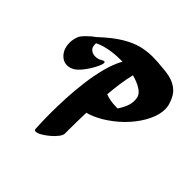

<svg xmlns="http://www.w3.org/2000/svg" viewBox="-187 -856 1004 1004"><g transform="rotate(45 315.0 -354.0)"><path d="M339 -100Q339 -88 326 -71Q313 -54 293.5 -37.5Q274 -21 255 -10Q236 1 224 1Q213 1 213 -10Q213 -12 211.5 -44.5Q210 -77 210 -127Q210 -176 213 -236Q216 -296 224 -358.5Q232 -421 247 -478.5Q262 -536 286 -579H273Q225 -579 184.5 -570.5Q144 -562 120 -549Q120 -545 120 -541Q120 -518 134 -507.5Q148 -497 165 -497Q187 -497 204 -508Q212 -513 217 -513Q223 -513 223 -506Q223 -496 214.5 -477.5Q206 -459 193 -438Q180 -417 165 -399.5Q150 -382 138 -374Q127 -367 116 -363.5Q105 -360 95 -360Q64 -360 42 -386.5Q20 -413 20 -453Q20 -478 30 -504Q36 -518 57.5 -539Q79 -560 98 -573Q160 -631 208.5 -660Q257 -689 298 -699Q339 -709 378 -709Q398 -709 418 -707.5Q438 -706 459 -704Q517 -700 548.5 -683Q580 -666 595 -641Q610 -616 617 -588Q620 -575 620 -560Q620 -521 598 -475Q576 -429 537 -385Q498 -341 446 -306Q434 -298 424 -292Q377 -265 341 -256Q340 -217 339.5 -184.5Q339 -152 339 -131ZM471 -506Q466 -524 440 -540.5Q414 -557 375 -567Q366 -531 360 -489Q354 -447 350 -402Q367 -395 387.5 -391.5Q408 -388 429 -388Q435 -388 441 -388Q453 -405 464 -429.5Q475 -454 475 -481Q475 -494 471 -506Z"/></g></svg>

Font: Ga Maamli
Style: Regular
Weight: 400
Designer: Afotey Clement Nii Odai, Ama Asantewa Diaka, David Abbey-Thompson
Foundry: Sorkin Type Co.
Version: Version 1.000; ttfautohint (v1.8.4.7-5d5b)